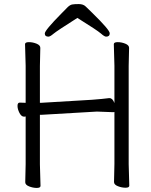

<svg xmlns="http://www.w3.org/2000/svg" viewBox="-20 -912 740 943"><path d="M540 -18 542 -107V-362L536 -361L456 -364L182 -348H176V-105L179 1Q179 11 160.5 11Q142 11 123 3.5Q104 -4 104 -17L106 -106V-340Q103 -339 99 -339H98Q85 -339 75.5 -357.5Q66 -376 66 -392Q66 -408 77 -408H78L106 -407V-589L103 -695Q103 -705 122 -705Q141 -705 159.5 -697.5Q178 -690 178 -677L176 -588V-407H181L432 -422Q455 -424 479 -426Q503 -428 515 -430H518Q533 -430 542 -406V-589L539 -695Q539 -705 558 -705Q577 -705 595.5 -697.5Q614 -690 614 -677L612 -588V-106L615 0Q615 10 596.5 10Q578 10 559 2.5Q540 -5 540 -18ZM360 -824Q259 -760 242.5 -746Q226 -732 218 -732Q200 -732 200 -747.5Q200 -763 281 -845Q301 -866 312.5 -877Q324 -888 334.5 -890Q345 -892 367 -892Q389 -892 401 -880Q413 -868 433 -849Q519 -765 519 -748.5Q519 -732 501 -732Q493 -732 475.5 -747.5Q458 -763 360 -824Z"/></svg>

Font: LXGW WenKai Lite
Style: Regular
Weight: 400
Designer: LXGW / Fontworks Inc.
Foundry: LXGW / Fontworks Inc.
Version: Version 1.511; March 25, 2025